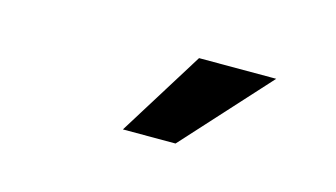

<svg xmlns="http://www.w3.org/2000/svg" viewBox="-35 -806 543 310"><g transform="rotate(15 236.5 -651.5)"><path d="M180 -580H268L398 -723H269Z"/></g></svg>

Font: Uncut Sans Semibold
Style: Italic
Weight: 600
Italic angle: -10°
Designer: Kasper Nordkvist
Foundry: Uncut Type
Version: Version 1.111;FEAKit 1.0